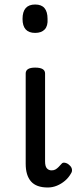

<svg xmlns="http://www.w3.org/2000/svg" viewBox="-20 -815 340 852"><path d="M192 17Q141 17 117.5 -10Q94 -37 94 -88V-489Q94 -502 104.5 -508.5Q115 -515 136 -515Q158 -515 169 -508.5Q180 -502 180 -489V-99Q180 -77 188 -68Q196 -59 209 -59Q219 -59 226 -63Q233 -67 239.5 -73.5Q246 -80 254 -89Q259 -95 269.5 -92.5Q280 -90 287 -83Q297 -75 299 -65Q301 -55 296 -47Q285 -27 268.5 -13Q252 1 232.5 9Q213 17 192 17ZM136 -669Q108 -669 94 -684.5Q80 -700 80 -731Q80 -763 94 -779Q108 -795 136 -795Q164 -795 177.5 -779Q191 -763 191 -731Q193 -700 178.5 -684.5Q164 -669 136 -669Z"/></svg>

Font: Playwrite NG Modern
Style: Regular
Weight: 400
Designer: Veronika Burian, José Scaglione
Foundry: TypeTogether
Version: Version 1.002